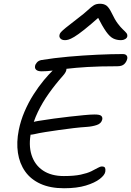

<svg xmlns="http://www.w3.org/2000/svg" viewBox="-20 -996 698 1023"><path d="M321 7Q248 7 196 -16.5Q144 -40 114 -82.5Q84 -125 75.5 -181.5Q67 -238 80 -303Q90 -353 110.5 -401Q131 -449 158 -491.5Q185 -534 214 -569Q239 -599 263 -622.5Q287 -646 311 -646Q324 -646 330 -639.5Q336 -633 333 -621Q330 -609 315 -592Q275 -547 240.5 -498.5Q206 -450 181.5 -399Q157 -348 146 -295Q131 -224 148 -170.5Q165 -117 209 -87.5Q253 -58 320 -58Q375 -58 410 -65.5Q445 -73 466.5 -83.5Q488 -94 501 -101.5Q514 -109 523 -109Q537 -109 540 -101Q543 -93 541 -81Q538 -63 511.5 -42.5Q485 -22 437.5 -7.5Q390 7 321 7ZM162 -281Q139 -276 127.5 -280Q116 -284 112.5 -293.5Q109 -303 111 -312Q114 -326 133.5 -336.5Q153 -347 186 -352Q223 -358 266 -364Q309 -370 350.5 -374.5Q392 -379 427 -382.5Q462 -386 484 -386Q511 -386 519 -379Q527 -372 525 -360Q520 -338 496 -330Q472 -322 444 -320Q411 -318 373 -313.5Q335 -309 296 -303.5Q257 -298 222 -292.5Q187 -287 162 -281ZM202 -616Q182 -616 173 -624Q164 -632 167 -645Q168 -653 176.5 -663Q185 -673 200 -676Q266 -687 344.5 -694Q423 -701 499 -704.5Q575 -708 634 -708Q648 -708 654 -701Q660 -694 658 -683Q654 -666 642 -654.5Q630 -643 605 -643Q510 -643 445 -639Q380 -635 336 -629.5Q292 -624 260.5 -620Q229 -616 202 -616ZM326 -782Q315 -782 308 -786Q301 -790 298 -796.5Q295 -803 297 -810Q298 -817 304.5 -824.5Q311 -832 331 -848.5Q351 -865 393 -897Q430 -925 448.5 -942.5Q467 -960 480 -968Q493 -976 513 -976Q534 -976 547.5 -966Q561 -956 576 -925Q592 -891 607.5 -870.5Q623 -850 635 -839Q647 -828 653.5 -820Q660 -812 658 -801Q656 -793 646.5 -787.5Q637 -782 625 -782Q602 -782 583.5 -791Q565 -800 545.5 -827.5Q526 -855 498 -910L515 -911Q462 -864 428.5 -837.5Q395 -811 375.5 -799.5Q356 -788 345 -785Q334 -782 326 -782Z"/></svg>

Font: Shantell Sans Light
Style: Italic
Weight: 300
Italic angle: -11°
Designer: Stephen Nixon, Anya Danilova, Shantell Martin
Foundry: Arrow Type
Version: Version 1.008;[ac192a2d6]